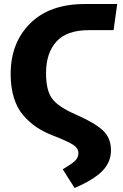

<svg xmlns="http://www.w3.org/2000/svg" viewBox="-20 -713 611 955"><path d="M351 222 292 129Q332 106 351 89Q370 72 370 49Q370 25 345 8Q320 -9 243 -39Q197 -57 162.5 -80Q128 -103 97 -138Q66 -173 49.5 -225.5Q33 -278 33 -345Q33 -500 130 -596.5Q227 -693 402 -693H563L545 -563H421Q312 -563 260.5 -506Q209 -449 209 -349Q209 -263 239.5 -222Q270 -181 360 -142Q451 -102 491.5 -64.5Q532 -27 532 35Q532 94 488.5 138Q445 182 351 222Z"/></svg>

Font: Fira Sans
Style: Bold
Weight: 700
Designer: bBox Type GmbH & Carrois Corporate GbR & Edenspiekermann AG
Foundry: bBox Type GmbH & Carrois Corporate GbR & Edenspiekermann AG
Version: Version 4.301;PS 004.301;hotconv 1.0.88;makeotf.lib2.5.64775